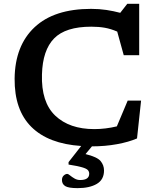

<svg xmlns="http://www.w3.org/2000/svg" viewBox="-20 -765 825 1018"><path d="M391.5 232.5Q342.5 232.5 325.5 221.5Q308.5 210.5 308.5 189.5Q308.5 174 318 165.5Q327.5 157 337 157Q341.5 157 351.5 165.2Q361.5 173.5 375.2 181.5Q389 189.5 405 189.5Q453 189.5 453 156Q453 144.5 445.5 136.5Q438 128.5 414.5 121.8Q391 115 343.5 107.5V94.5L410.5 9Q236.5 -2.5 146.2 -92.2Q56 -182 57.5 -348.5Q59.5 -523 163.2 -620.5Q267 -718 463 -718Q506.5 -718 544.2 -712.2Q582 -706.5 617.5 -697L655 -745H718V-472.5H636L601.5 -597.5Q568 -612 535.8 -617.8Q503.5 -623.5 464 -623.5Q327.5 -623.5 266.8 -561.2Q206 -499 202.5 -370.5Q198 -223 273 -151.8Q348 -80.5 480 -80.5Q539 -80.5 599.5 -95L657 -231.5H728L706.5 -31Q663 -12 600.2 -0.5Q537.5 11 467.5 11L433.5 52Q495 67 513.2 88.8Q531.5 110.5 531.5 139Q531.5 187.5 493.2 210Q455 232.5 391.5 232.5Z"/></svg>

Font: Newsreader 6pt Medium
Style: Regular
Weight: 500
Designer: Hugues Gentile
Foundry: Production Type
Version: Version 1.003; ttfautohint (v1.8.3)